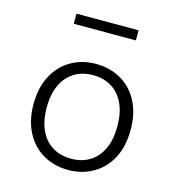

<svg xmlns="http://www.w3.org/2000/svg" viewBox="-109 -812 837 917"><g transform="rotate(15 310.0 -354.0)"><path d="M310 12Q242.5 12 188 -18.8Q133.5 -49.5 101.8 -108.8Q70 -168 70 -250Q70 -332 101.8 -391.2Q133.5 -450.5 188 -481.2Q242.5 -512 310 -512Q377.5 -512 432.2 -481.2Q487 -450.5 518.5 -391.5Q550 -332.5 550 -250Q550 -167.5 518.5 -108.5Q487 -49.5 432.2 -18.8Q377.5 12 310 12ZM310 -456.5Q257.5 -456.5 218 -432.5Q178.5 -408.5 156.8 -362Q135 -315.5 135 -250Q135 -184.5 156.8 -138Q178.5 -91.5 218 -67.5Q257.5 -43.5 310 -43.5Q362.5 -43.5 401.8 -67.5Q441 -91.5 462.8 -138Q484.5 -184.5 484.5 -250Q484.5 -315.5 462.8 -362Q441 -408.5 401.8 -432.5Q362.5 -456.5 310 -456.5ZM463.5 -669.5H156.5V-719.5H463.5Z"/></g></svg>

Font: Monaspace Neon Var
Style: Regular
Weight: 400
Designer: Riley Cran and the Lettermatic Team
Version: Version 1.000 (Monaspace Neon Var)